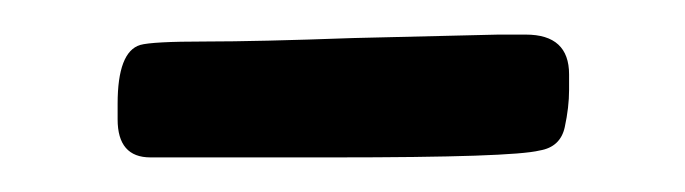

<svg xmlns="http://www.w3.org/2000/svg" viewBox="-20 -330 396 111"><path d="M67 -239Q48 -239 48 -261V-270Q48 -300 61 -304Q68 -306 98.5 -306Q129 -306 184 -308L268 -310H284Q309 -310 309 -287V-278Q309 -268 306.5 -256.5Q304 -245 292 -243Q284 -241 254.5 -240Q225 -239 172 -239Z"/></svg>

Font: Stylish
Style: Regular
Weight: 400
Version: Version 1.64